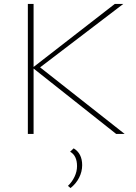

<svg xmlns="http://www.w3.org/2000/svg" viewBox="-20 -678 690 972"><path d="M611 0H568L150 -331V0H121V-658H150V-339L561 -658H604L183 -337ZM396 158Q396 191 380.5 221.5Q365 252 337 274L324 263Q345 243 357.5 216.5Q370 190 370 163Q370 110 335 90L353 73Q396 99 396 158Z"/></svg>

Font: Ysabeau SC Extralight
Style: Regular
Weight: 200
Designer: Christian Thalmann (Catharsis Fonts)
Version: Version 0.003